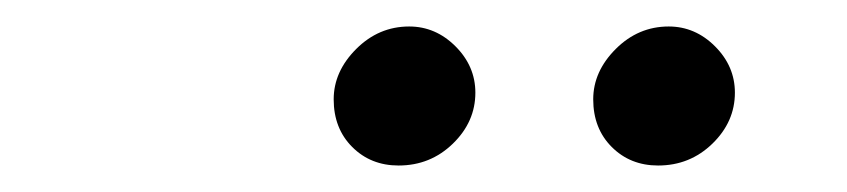

<svg xmlns="http://www.w3.org/2000/svg" viewBox="-20 -730 640 145"><path d="M281 -605Q260 -605 246 -619Q232 -633 232 -655Q232 -676 249 -693Q266 -710 289 -710Q309 -710 324 -695Q339 -680 339 -660Q339 -638 322 -621.5Q305 -605 281 -605ZM477 -605Q456 -605 442 -619Q428 -633 428 -655Q428 -676 445 -693Q462 -710 485 -710Q505 -710 520 -695Q535 -680 535 -660Q535 -638 518 -621.5Q501 -605 477 -605Z"/></svg>

Font: Red Hat Mono
Style: Italic
Weight: 300
Italic angle: -12°
Monospace: yes
Designer: Pentagram, MCKL
Foundry: Pentagram, MCKL
Version: Version 1.023